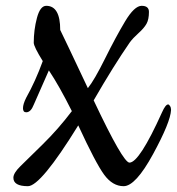

<svg xmlns="http://www.w3.org/2000/svg" viewBox="-20 -620 608 660"><path d="M405 20Q367 20 338 -19.5Q309 -59 249 -189Q120 20 76 20Q26 20 26 -9Q26 -25 50 -48.5Q74 -72 127 -124Q180 -176 227 -238Q184 -324 148 -378Q147 -376 96 -260Q86 -234 70 -234Q59 -234 59 -248Q59 -262 70 -284Q102 -341 127 -410Q96 -460 96 -473Q96 -517 107 -558.5Q118 -600 139 -600Q187 -600 187 -517Q201 -489 282 -317Q304 -344 341 -418.5Q378 -493 410 -546.5Q442 -600 467 -600Q492 -600 492 -579Q492 -553 483.5 -538Q475 -523 456 -506Q437 -489 426 -474Q370 -393 302 -275Q403 -61 425 -61Q459 -61 537 -234Q549 -261 558 -261Q561 -261 564.5 -255.5Q568 -250 568 -242Q566 -200 506 -90Q446 20 405 20Z"/></svg>

Font: Cookie
Style: Regular
Weight: 400
Designer: Ania Kruk
Foundry: Ania Kruk
Version: Version 1.004